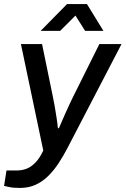

<svg xmlns="http://www.w3.org/2000/svg" viewBox="-46 -743 618 945"><path d="M52 182Q19 182 -1 177.5Q-21 173 -26 172L-14 96H38Q62 96 84.5 87.5Q107 79 128 57.5Q149 36 167 -2L57 -526H161L213 -273Q218 -251 223 -221.5Q228 -192 232.5 -163Q237 -134 239 -112H244Q251 -128 259.5 -148Q268 -168 277.5 -189Q287 -210 296 -229.5Q305 -249 312 -263L443 -526H552L289 -20Q267 23 243 59.5Q219 96 191 123.5Q163 151 129 166.5Q95 182 52 182ZM154 -591 284 -723H382L463 -591H373L306 -697H356L250 -591Z"/></svg>

Font: Archivo SemiBold Medium
Style: Italic
Weight: 500
Italic angle: -10°
Version: Version 2.001